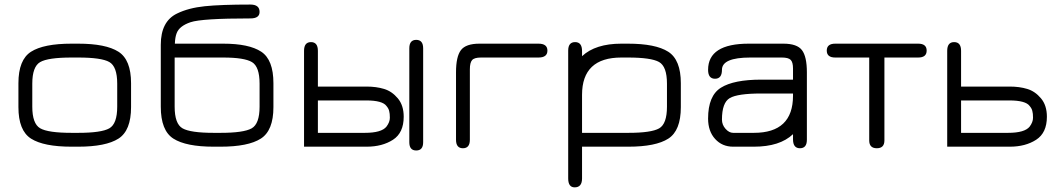

<svg xmlns="http://www.w3.org/2000/svg" viewBox="-20 -641 4629 839"><path d="M321.3 0H293Q170.9 0 115.7 -35.2Q60.5 -70.3 60.5 -172.9V-277.3Q60.5 -379.9 115.7 -415Q170.9 -450.2 293 -450.2H321.3Q442.4 -450.2 497.6 -415Q552.7 -379.9 552.7 -277.3V-172.9Q552.7 -70.3 497.6 -35.2Q442.4 0 321.3 0ZM293 -60.5H321.3Q422.9 -60.5 457.5 -80.1Q492.2 -99.6 492.2 -174.8V-275.4Q492.2 -350.6 457.5 -370.1Q422.9 -389.6 321.3 -389.6H293Q189.5 -389.6 155.3 -369.6Q121.1 -349.6 121.1 -275.4V-174.8Q121.1 -100.6 155.3 -80.6Q189.5 -60.5 293 -60.5Z M955.1 -389.6H743.2V-174.8Q743.2 -99.6 777.8 -80.1Q812.5 -60.5 914.1 -60.5H943.4Q1044.9 -60.5 1079.6 -80.1Q1114.3 -99.6 1114.3 -174.8V-275.4Q1114.3 -349.6 1081.1 -369.6Q1047.9 -389.6 955.1 -389.6ZM744.1 -450.2H955.1Q1068.4 -450.2 1121.6 -415Q1174.8 -379.9 1174.8 -277.3V-172.9Q1174.8 -70.3 1119.6 -35.2Q1064.5 0 943.4 0H914.1Q793 0 737.8 -35.2Q682.6 -70.3 682.6 -174.8V-445.3Q682.6 -547.9 753.9 -582Q803.7 -606.4 875 -613.8Q946.3 -621.1 1074.2 -621.1Q1114.3 -621.1 1114.3 -588.9Q1114.3 -560.5 1074.2 -560.5Q861.3 -560.5 812.5 -543.9Q763.7 -527.3 752 -496.1Q745.1 -478.5 744.1 -450.2Z M1574.2 -60.5Q1647.5 -60.5 1668.9 -87.9Q1683.6 -107.4 1683.6 -126.5Q1683.6 -145.5 1680.7 -155.3Q1678.7 -166 1668.9 -177.7Q1651.4 -202.1 1580.1 -202.1Q1577.1 -202.1 1574.2 -202.1H1369.1V-60.5ZM1308.6 0V-418.9Q1308.6 -457 1338.9 -457Q1369.1 -457 1369.1 -418.9V-262.7H1582Q1624 -262.7 1658.2 -252.4Q1692.4 -242.2 1718.3 -211.4Q1744.1 -180.7 1744.1 -130.9Q1744.1 -60.5 1697.3 -30.3Q1650.4 0 1582 0ZM1768.6 -19.5V-429.7Q1768.6 -466.8 1798.8 -466.8Q1829.1 -466.8 1829.1 -429.7V-19.5Q1829.1 16.6 1798.8 16.6Q1768.6 16.6 1768.6 -19.5Z M2082 -389.6Q2052.7 -389.6 2043 -378.4Q2033.2 -367.2 2033.2 -337.9V-30.3Q2033.2 6.8 2002.9 6.8Q1972.7 6.8 1972.7 -30.3V-325.2Q1972.7 -393.6 1994.1 -421.9Q2015.6 -450.2 2075.2 -450.2H2333Q2372.1 -450.2 2372.1 -419.9Q2372.1 -389.6 2333 -389.6Z M2894.5 -275.4Q2894.5 -350.6 2859.9 -370.1Q2825.2 -389.6 2723.6 -389.6H2695.3Q2523.4 -389.6 2523.4 -226.6V-60.5H2725.6Q2826.2 -60.5 2860.4 -80.1Q2894.5 -99.6 2894.5 -174.8ZM2955.1 -172.9Q2955.1 -70.3 2900.4 -35.2Q2845.7 0 2725.6 0H2523.4V138.7Q2523.4 177.7 2491.2 177.7Q2462.9 177.7 2462.9 138.7V-419.9Q2462.9 -457 2493.2 -457Q2523.4 -457 2523.4 -418V-395.5Q2582 -450.2 2695.3 -450.2H2723.6Q2844.7 -450.2 2899.9 -415Q2955.1 -379.9 2955.1 -277.3Z M3306.6 -232.4Q3203.1 -232.4 3168.9 -212.4Q3134.8 -192.4 3134.8 -118.2Q3134.8 -95.7 3150.4 -78.1Q3166 -60.5 3183.6 -60.5H3274.4Q3445.3 -60.5 3445.3 -222.7V-232.4ZM3306.6 -293H3445.3V-341.8Q3445.3 -369.1 3435.1 -379.4Q3424.8 -389.6 3396.5 -389.6H3258.8Q3134.8 -389.6 3134.8 -335.9Q3134.8 -296.9 3104.5 -296.9Q3074.2 -296.9 3074.2 -335.9Q3074.2 -450.2 3252 -450.2H3403.3Q3462.9 -450.2 3484.4 -421.9Q3505.9 -393.6 3505.9 -325.2V-30.3Q3505.9 6.8 3475.6 6.8Q3445.3 6.8 3445.3 -32.2V-54.7Q3387.7 0 3274.4 0H3183.6Q3135.7 0 3105 -33.7Q3074.2 -67.4 3074.2 -123Q3074.2 -222.7 3130.4 -257.8Q3186.5 -293 3306.6 -293Z M3992.2 -450.2Q4029.3 -450.2 4029.3 -419.9Q4029.3 -389.6 3992.2 -389.6H3844.7V-27.3Q3844.7 6.8 3811.5 6.8Q3778.3 6.8 3778.3 -27.3V-389.6H3629.9Q3592.8 -389.6 3592.8 -419.9Q3592.8 -450.2 3629.9 -450.2Z M4384.8 -60.5Q4458 -60.5 4479.5 -87.9Q4494.1 -107.4 4494.1 -126.5Q4494.1 -145.5 4491.2 -155.3Q4489.3 -166 4479.5 -177.7Q4461.9 -202.1 4390.6 -202.1Q4387.7 -202.1 4384.8 -202.1H4179.7V-60.5ZM4119.1 0V-418.9Q4119.1 -457 4149.4 -457Q4179.7 -457 4179.7 -418.9V-262.7H4392.6Q4434.6 -262.7 4468.8 -252.4Q4502.9 -242.2 4528.8 -211.4Q4554.7 -180.7 4554.7 -130.9Q4554.7 -60.5 4507.8 -30.3Q4460.9 0 4392.6 0Z"/></svg>

Font: Jura
Style: Medium
Weight: 500
Version: Version 2.6.1